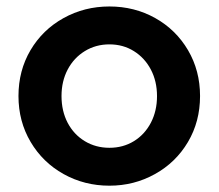

<svg xmlns="http://www.w3.org/2000/svg" viewBox="-20 -576 692 608"><path d="M38.5 -272Q38.5 -352.4 76.6 -417.1Q114.8 -481.8 181 -518.6Q247.2 -555.5 326.5 -555.5Q405.8 -555.5 471.5 -518.8Q537.2 -482 575.4 -417.1Q613.5 -352.1 613.5 -272Q613.5 -191 575.1 -126.2Q536.8 -61.5 470.7 -24.8Q404.7 12 326.5 12Q247.4 12 181.4 -24.8Q115.5 -61.5 77 -126.5Q38.5 -191.5 38.5 -272ZM477.2 -271.6Q477.2 -318.5 457.8 -355.6Q438.2 -392.8 404 -414.1Q369.8 -435.5 326.5 -435.5Q283.2 -435.5 248.5 -414.1Q213.8 -392.8 194.2 -355.6Q174.8 -318.5 174.8 -271.9Q174.8 -224.5 194.2 -187.2Q213.8 -150 248.5 -129Q283.2 -108 326.5 -108Q369.8 -108 404 -129Q438.2 -150 457.8 -187.4Q477.2 -224.8 477.2 -271.6Z"/></svg>

Font: Trafiko Sans Variable
Style: Regular
Weight: 400
Designer: Gumpita Rahayu / Trafiko
Foundry: Tokotype / Trafiko
Version: Version 0.001;FEAKit 1.0